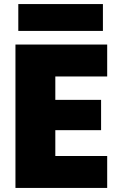

<svg xmlns="http://www.w3.org/2000/svg" viewBox="-20 -924 588 944"><path d="M252 -548V-433H477V-284H252V-157H507V0H56V-705H507V-548ZM486 -904V-772H70V-904Z"/></svg>

Font: DVN-Poppins ExtBd
Style: Regular
Weight: 800
Designer: Ninad Kale (Devanagari), Jonny Pinhorn (Latin)
Foundry: Indian Type Foundry
Version: 4.004